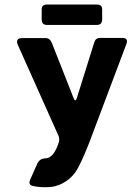

<svg xmlns="http://www.w3.org/2000/svg" viewBox="-20 -664 608 832"><path d="M313 -239.3 388.3 -479.7Q394 -499.7 413.7 -499.7H509.3Q537 -499.7 528 -474L365 -41.3Q325.7 57.7 304.3 85.5Q283 113.3 252.2 129.8Q221.3 146.3 189.3 147Q154 148.7 123 142Q100 137.3 111.7 112.3L140.7 47.3Q150.3 23.3 176 22.3Q213.3 21.7 234.7 -47.3Q239 -59.7 234.3 -73.7L58.7 -466.3Q43 -499 77.7 -499H178Q195.7 -499 204.3 -479L299 -238.7Q306.7 -219 313 -239.3ZM160.7 -580V-623.3Q160.7 -644.3 183.3 -644.3H400.3Q422.7 -644.3 422.7 -623.3V-580.7Q422.7 -556 400 -556H183Q160.7 -556 160.7 -580Z"/></svg>

Font: Vivano Light
Style: Regular
Weight: 300
Designer: Joe Prince, Josias Burgherr
Version: Version 2.064;September 19, 2022;FontCreator 14.0.0.2877 64-